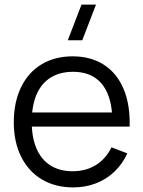

<svg xmlns="http://www.w3.org/2000/svg" viewBox="-20 -800 624 835"><path d="M337.8 -625H274.8L334.5 -780H397.5ZM298.3 15Q220.3 15 161.9 -19.8Q103.5 -54.7 71.8 -118.7Q40 -182.7 40 -267.7Q40 -355.3 71.4 -420.2Q102.8 -485.2 160.5 -520.1Q218.2 -555 295.7 -555Q375 -555 431.8 -518.4Q488.7 -481.8 517.6 -412.9Q546.5 -344 543.8 -249.3H469V-275.3Q467.7 -345.5 448 -392.6Q428.3 -439.7 390.5 -463.7Q352.7 -487.7 297.7 -487.7Q240 -487.7 199.7 -462.2Q159.3 -436.8 138.7 -388.2Q118 -339.5 118 -270Q118 -202.2 138.7 -154.1Q159.3 -106 199.3 -80.7Q239.3 -55.3 295.7 -55.3Q353.2 -55.3 396.6 -82Q440 -108.7 465 -159.3L533.7 -133Q512.3 -86.2 477.2 -52.9Q442 -19.7 396.3 -2.3Q350.7 15 298.3 15ZM92 -249.3V-311H504.7V-249.3Z"/></svg>

Font: Manrope
Style: Regular
Weight: 400
Designer: Mikhail Sharanda
Foundry: Mikhail Sharanda
Version: Version 4.503